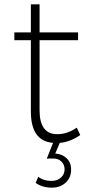

<svg xmlns="http://www.w3.org/2000/svg" viewBox="-20 -657 412 883"><path d="M234 49Q266 51 286.5 71Q307 91 307 121Q308 158 283 182Q258 206 219 206Q174 206 144 184L156 156Q180 175 217 175Q244 175 261 159Q278 143 277 119Q276 99 262 85.5Q248 72 225 72Q201 72 195 73L224 0Q122 -8 122 -144V-472H46V-508H122V-637H162V-508H339V-472H162V-149Q162 -94 183 -66.5Q204 -39 245 -40Q290 -40 333 -70L349 -36Q303 -4 255 0Z"/></svg>

Font: Montserrat Ultra Light
Style: Regular
Weight: 200
Designer: Julieta Ulanovsky
Foundry: Julieta Ulanovsky
Version: Version 3.100;PS 003.100;hotconv 1.0.88;makeotf.lib2.5.64775